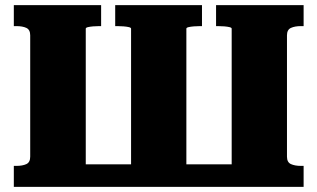

<svg xmlns="http://www.w3.org/2000/svg" viewBox="-20 -730 1240 750"><path d="M980 0H221V-88H980ZM1166 -710V-628H1155Q1132 -628 1116.5 -621Q1101 -614 1101 -592V-118Q1101 -96 1116.5 -89Q1132 -82 1155 -82H1166V0H885V-618Q885 -622 876.5 -624Q868 -626 856 -627Q844 -628 832 -628H824V-710ZM375 -710V-628H367Q356 -628 344 -627Q332 -626 323.5 -624Q315 -622 315 -618V0H34V-82H44Q68 -82 83 -89Q98 -96 98 -118V-592Q98 -614 83 -621Q68 -628 44 -628H34V-710ZM430 -710H769V-628H761Q750 -628 737.5 -627Q725 -626 716.5 -624Q708 -622 708 -618V0H492V-618Q492 -622 483.5 -624Q475 -626 462.5 -627Q450 -628 439 -628H430Z"/></svg>

Font: Roboto Serif ExtraBold
Style: Regular
Weight: 800
Designer: Greg Gazdowicz
Foundry: Commercial Type
Version: Version 1.008